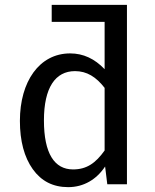

<svg xmlns="http://www.w3.org/2000/svg" viewBox="-20 -759 638 791"><path d="M503 -739H193V-669H411V-474C370 -517 323 -539 269 -539C142 -539 62 -423 62 -261C62 -178 80 -111 115 -62C150 -13 198 12 261 12C325 12 378 -20 413 -73L422 0H503ZM281 -61C204 -61 161 -127 161 -263C161 -398 208 -466 289 -466C338 -466 376 -442 411 -397V-139C374 -87 337 -61 281 -61Z"/></svg>

Font: Fira Sans
Style: Regular
Weight: 400
Designer: Carrois Corporate & Edenspiekermann AG
Foundry: Carrois Corporate GbR & Edenspiekermann AG
Version: Version 4.203